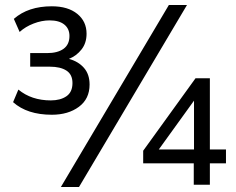

<svg xmlns="http://www.w3.org/2000/svg" viewBox="-20 -734 936 763"><path d="M186 -278Q88 -278 32 -328L53 -378Q105 -335 182 -335Q220 -335 244 -351.5Q268 -368 268 -404Q268 -438 244 -453.5Q220 -469 178 -469H100V-523H167Q209 -523 232.5 -540Q256 -557 256 -591Q256 -620 235.5 -636.5Q215 -653 177 -653Q146 -653 113.5 -640.5Q81 -628 58 -607L35 -659Q92 -709 186 -709Q250 -709 287 -679Q324 -649 324 -600Q324 -563 304 -537.5Q284 -512 254 -500Q291 -490 313.5 -464.5Q336 -439 336 -398Q336 -341 293.5 -309.5Q251 -278 186 -278ZM294 9H222L651 -714H723ZM750 0V-85H549V-135L757 -423H814V-140H878V-85H814V0ZM751 -140V-334L611 -140Z"/></svg>

Font: Mulish
Style: Regular
Weight: 400
Designer: Vernon Adams
Foundry: Vernon Adams
Version: Version 3.603; ttfautohint (v1.8.3)